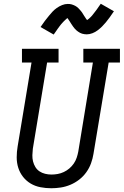

<svg xmlns="http://www.w3.org/2000/svg" viewBox="-20 -995 659 1023"><path d="M253 8Q224 8 195.5 2.5Q167 -3 143.5 -17Q120 -31 103 -52.5Q86 -74 77.5 -100.5Q69 -127 69 -156.5Q69 -186 74 -215L148 -662H97V-735H292V-662H231L155 -203Q153 -186 152.5 -168.5Q152 -151 156 -135Q160 -119 168.5 -105Q177 -91 190.5 -82Q204 -73 220.5 -69Q237 -65 254 -65Q271 -65 287.5 -68Q304 -71 320 -78.5Q336 -86 349.5 -97.5Q363 -109 373 -123.5Q383 -138 388.5 -154.5Q394 -171 397 -187L475 -662H424V-735H619V-662H559L478 -175Q474 -150 465 -125Q456 -100 440 -77.5Q424 -55 402 -38Q380 -21 355 -10.5Q330 0 304 4Q278 8 253 8ZM266 -811 196 -851Q208 -869 219 -883.5Q230 -898 240 -910Q250 -922 259.5 -932.5Q269 -943 282.5 -952.5Q296 -962 311 -968Q326 -974 341 -974Q347 -974 352 -973.5Q357 -973 362 -971.5Q367 -970 372 -968Q377 -966 381.5 -963.5Q386 -961 390 -958Q394 -955 397 -952Q400 -949 404 -944.5Q408 -940 411.5 -936Q415 -932 417.5 -928Q420 -924 422.5 -920Q425 -916 427.5 -912Q430 -908 433 -903.5Q436 -899 439 -894.5Q442 -890 444 -888Q448 -890 454 -895.5Q460 -901 463.5 -904.5Q467 -908 470.5 -912Q474 -916 478 -921.5Q482 -927 486.5 -932.5Q491 -938 496 -945Q501 -952 506 -959.5Q511 -967 517 -975L587 -935Q575 -917 564.5 -902.5Q554 -888 544 -876Q534 -864 524 -854Q514 -844 501 -834Q488 -824 472.5 -818Q457 -812 442 -812Q436 -812 429.5 -813Q423 -814 417.5 -815.5Q412 -817 406.5 -820Q401 -823 396 -826.5Q391 -830 387 -833.5Q383 -837 378.5 -842Q374 -847 370.5 -852Q367 -857 364 -861.5Q361 -866 358 -870.5Q355 -875 351.5 -881Q348 -887 344.5 -891.5Q341 -896 339 -899Q336 -896 329.5 -890.5Q323 -885 320 -881.5Q317 -878 313 -874Q309 -870 305 -865Q301 -860 296.5 -854Q292 -848 287 -841Q282 -834 277 -826.5Q272 -819 266 -811Z"/></svg>

Font: Iosevka Slab Extended
Style: Italic
Weight: 400
Width: 7
Italic angle: -9°
Monospace: yes
Designer: Belleve Invis
Foundry: Belleve Invis
Version: Version 11.1.0; ttfautohint (v1.8.3)